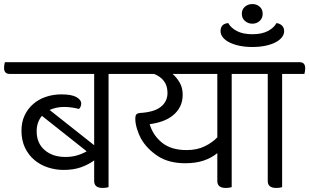

<svg xmlns="http://www.w3.org/2000/svg" viewBox="-48 -917 1527 948"><path d="M488 -552V7Q482 9 474.5 10Q467 11 459 11Q417 11 417 -23V-125Q390 -105 353 -91.5Q316 -78 266 -78Q227 -78 189.5 -90Q152 -102 122.5 -126.5Q93 -151 75.5 -187.5Q58 -224 58 -272Q58 -314 73.5 -347Q89 -380 116 -403.5Q143 -427 179 -439Q215 -451 255 -451Q306 -451 329.5 -437.5Q353 -424 353 -406Q353 -390 342 -379Q332 -382 311 -385.5Q290 -389 269 -389Q248 -389 230 -385Q212 -381 197 -374L417 -200V-552H0Q-28 -552 -28 -582Q-28 -588 -27 -595Q-26 -602 -24 -610H574Q602 -610 602 -580Q602 -574 601 -567Q600 -560 598 -552ZM275 -142Q307 -142 333.5 -150Q360 -158 380 -170L159 -345Q133 -314 133 -269Q133 -210 172.5 -176Q212 -142 275 -142Z M1096 -552V7Q1090 9 1082.5 10Q1075 11 1067 11Q1025 11 1025 -23V-161Q996 -137 957 -124Q918 -111 867 -111Q785 -111 731 -146.5Q677 -182 648 -233Q637 -253 628.5 -280.5Q620 -308 620 -331Q620 -344 624 -350.5Q628 -357 641 -359Q713 -363 746 -389.5Q779 -416 779 -458Q779 -493 762 -516Q745 -539 713 -552H574Q546 -552 546 -582Q546 -588 547 -595Q548 -602 550 -610H1182Q1210 -610 1210 -580Q1210 -574 1209 -567Q1208 -560 1206 -552ZM874 -176Q925 -176 963.5 -195Q1002 -214 1025 -239V-552H804Q824 -535 839 -509.5Q854 -484 854 -449Q854 -416 841 -390.5Q828 -365 805.5 -347Q783 -329 753.5 -318.5Q724 -308 691 -304Q707 -249 752 -212.5Q797 -176 874 -176Z M1198 -897Q1219 -897 1234 -884Q1249 -871 1249 -849Q1249 -827 1234 -813.5Q1219 -800 1198 -800Q1177 -800 1161.5 -813.5Q1146 -827 1146 -849Q1146 -871 1161.5 -884Q1177 -897 1198 -897ZM1198 -748Q1245 -748 1275 -764Q1305 -780 1317 -803Q1334 -801 1344.5 -790.5Q1355 -780 1355 -763Q1355 -747 1343.5 -732.5Q1332 -718 1311.5 -707.5Q1291 -697 1262 -691Q1233 -685 1198 -685Q1163 -685 1134.5 -691Q1106 -697 1085 -707.5Q1064 -718 1052.5 -732.5Q1041 -747 1041 -763Q1041 -800 1079 -803Q1092 -779 1122 -763.5Q1152 -748 1198 -748ZM1345 -552V7Q1339 9 1331.5 10Q1324 11 1316 11Q1274 11 1274 -23V-552H1182Q1154 -552 1154 -582Q1154 -588 1155 -595Q1156 -602 1158 -610H1431Q1459 -610 1459 -580Q1459 -574 1458 -567Q1457 -560 1455 -552Z"/></svg>

Font: Baloo 2
Style: Regular
Weight: 400
Designer: Sarang Kulkarni and Ek Type
Foundry: Ek Type
Version: Version 1.640;hotconv 1.0.111;makeotfexe 2.5.65597; ttfautoh